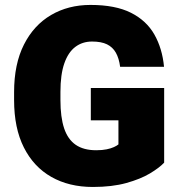

<svg xmlns="http://www.w3.org/2000/svg" viewBox="-20 -741 722 771"><path d="M639.2 -87.9Q620.1 -67.4 582.3 -44.7Q544.4 -22 487.3 -6.1Q430.2 9.8 353 9.8Q257.3 9.8 186.3 -30.5Q115.2 -70.8 75.9 -148.7Q36.6 -226.6 36.6 -338.9V-371.1Q36.6 -483.9 76.2 -562Q115.7 -640.1 185.1 -680.7Q254.4 -721.2 343.3 -721.2Q443.4 -721.2 505.9 -689.7Q568.4 -658.2 600.1 -602.1Q631.8 -545.9 638.7 -472.7H462.4Q458 -506.8 445.3 -529.3Q432.6 -551.8 409.7 -563Q386.7 -574.2 349.6 -574.2Q311 -574.2 282.5 -552.7Q253.9 -531.2 238.3 -486.6Q222.7 -441.9 222.7 -372.1V-338.9Q222.7 -270.5 237.5 -225.8Q252.4 -181.2 284.2 -159.4Q315.9 -137.7 366.2 -137.7Q391.1 -137.7 408.4 -141.4Q425.8 -145 437.5 -150.4Q449.2 -155.8 455.6 -161.1V-257.8H344.7V-387.7H639.2Z"/></svg>

Font: Heebo Black
Style: Regular
Weight: 900
Designer: Oded Ezer
Foundry: Ezer Type House
Version: Version 3.100